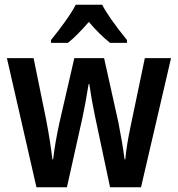

<svg xmlns="http://www.w3.org/2000/svg" viewBox="-20 -786 747 806"><path d="M379 -297Q364 -368 355 -433H352Q340 -358 327 -296L261 0H133L9 -542H121L174 -282Q191 -193 200 -117H203Q211 -186 230 -273L292 -542H417L477 -272Q494 -186 503 -117H506Q511 -176 530 -264L588 -542H698L572 0H442ZM513 -618V-606H442Q397 -642 353 -694Q302 -635 265 -606H194V-618Q223 -653 253 -695Q283 -737 298 -766H409Q436 -713 513 -618Z"/></svg>

Font: Noto Sans Display Medium Narrow
Style: Regular
Weight: 500
Width: 4
Designer: Monotype Design team
Foundry: Monotype Imaging Inc.
Version: Version 1.000